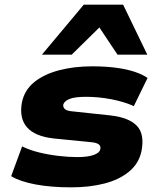

<svg xmlns="http://www.w3.org/2000/svg" viewBox="-20 -794 679 825"><path d="M286 11Q199 11 132.5 -1.5Q66 -14 28 -37L75 -165Q107 -149 148 -139Q189 -129 232 -124Q275 -119 313 -119Q356 -119 382 -128Q408 -137 411 -153Q414 -166 404.5 -173.5Q395 -181 372 -183L211 -199Q130 -208 96 -247Q62 -286 74 -353Q85 -407 127 -441Q169 -475 233.5 -492Q298 -509 376 -509Q432 -509 478 -503Q524 -497 558.5 -485.5Q593 -474 614 -459L555 -338Q513 -357 458.5 -367.5Q404 -378 350 -378Q300 -378 278 -368.5Q256 -359 252 -345Q250 -334 258.5 -325.5Q267 -317 296 -315L455 -298Q534 -289 568 -253.5Q602 -218 588 -145Q577 -92 535 -57Q493 -22 429 -5.5Q365 11 286 11ZM160 -559 340 -774H509L613 -559H485L407 -676L288 -559Z"/></svg>

Font: Nunito Sans 10pt Expanded Black
Style: Italic
Weight: 900
Width: 7
Italic angle: -9°
Designer: Vernon Adams
Foundry: Vernon Adams
Version: Version 3.101;gftools[0.9.27]